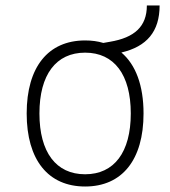

<svg xmlns="http://www.w3.org/2000/svg" viewBox="-20 -676 626 706"><path d="M293 9.8C428.7 9.8 507.8 -87.9 507.8 -258.8C507.8 -361.8 479 -438.5 426.3 -482.9C520 -504.9 566.9 -560.1 566.9 -655.8H520C520 -578.1 474.1 -537.6 384.8 -522.5L359.9 -518.1C339.4 -524.4 316.9 -527.3 293 -527.3C157.2 -527.3 78.1 -429.7 78.1 -258.8C78.1 -87.9 157.2 9.8 293 9.8ZM293 -35.2C186 -35.2 125 -116.2 125 -258.8C125 -401.4 186 -482.4 293 -482.4C399.9 -482.4 460.9 -401.4 460.9 -258.8C460.9 -116.2 399.9 -35.2 293 -35.2Z"/></svg>

Font: Cascadia Mono PL ExtraLight
Style: Regular
Weight: 200
Monospace: yes
Designer: Aaron Bell
Foundry: Saja Typeworks
Version: Version 2404.023